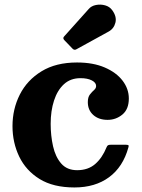

<svg xmlns="http://www.w3.org/2000/svg" viewBox="-20 -810 624 845"><path d="M299.5 -595.5 263 -633.5Q254.5 -642.5 263 -650.5L370.5 -770.5Q382 -784 402.2 -788Q422.5 -792 442.5 -786.5Q462.5 -781 474 -765Q494.5 -737 488 -710.5Q481.5 -684 458 -671L317 -593.5Q307.5 -587.5 299.5 -595.5ZM35 -255Q35 -330 67.2 -393.8Q99.5 -457.5 162.8 -496.2Q226 -535 319 -535Q390 -535 441 -513Q492 -491 519.5 -455Q547 -419 547 -376.5Q547 -329.5 518.8 -306Q490.5 -282.5 453.5 -282.5Q414.5 -282.5 390.5 -304Q366.5 -325.5 366.5 -360.5Q366.5 -382.5 375.8 -394.2Q385 -406 394 -413.8Q403 -421.5 403 -431.5Q403 -446.5 384 -456.2Q365 -466 334 -466Q290.5 -466 261.5 -439.5Q232.5 -413 217.8 -367.5Q203 -322 203 -265Q203 -213 213.5 -166.2Q224 -119.5 249.5 -90.2Q275 -61 319.5 -61Q367.5 -61 398.8 -88Q430 -115 449 -162Q451.5 -168 455 -170.5Q458.5 -173 468 -173H532.5Q543 -173 545.2 -170.8Q547.5 -168.5 545 -161Q521.5 -75.5 460.2 -30.2Q399 15 307.5 15Q214.5 15 154.2 -22.2Q94 -59.5 64.5 -121Q35 -182.5 35 -255Z"/></svg>

Font: Besley*
Style: Bold
Weight: 700
Designer: Owen Earl
Foundry: indestructible type*
Version: Version 2.000; ttfautohint (v1.8.3)